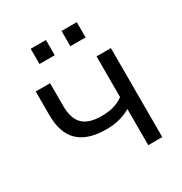

<svg xmlns="http://www.w3.org/2000/svg" viewBox="-163 -817 890 938"><g transform="rotate(-30 281.5 -347.5)"><path d="M404 -204V0H483V-502H402V-272C365 -246 328 -237 279 -237C183 -237 140 -278 140 -375V-502H59V-369C59 -235 126 -169 268 -169C320 -169 365 -181 404 -204ZM316 -609H402V-695H316ZM142 -609H228V-695H142Z"/></g></svg>

Font: Poppy and Pepper
Style: Regular
Weight: 400
Designer: Thy Ha
Foundry: Thy Ha
Version: Version 0.001;Glyphs 3.2 (3227)